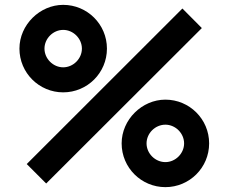

<svg xmlns="http://www.w3.org/2000/svg" viewBox="-20 -755 940 790"><path d="M240 -375C339 -375 420 -455 420 -555C420 -655 339 -735 240 -735C144 -735 60 -653 60 -555C60 -455 141 -375 240 -375ZM810.5 -639.5 730.5 -720 90 -80 170 0ZM240 -478C198.5 -478 163 -513.5 163 -555C163 -596.5 198.5 -632 240 -632C281.5 -632 317 -596.5 317 -555C317 -513.5 281.5 -478 240 -478ZM660.5 15C759.5 15 840.5 -65 840.5 -165C840.5 -265 759.5 -345 660.5 -345C564.5 -345 480.5 -263 480.5 -165C480.5 -65 561.5 15 660.5 15ZM660.5 -88C618.5 -88 583 -123.5 583 -165C583 -206.5 618.5 -242 660.5 -242C702 -242 737.5 -206.5 737.5 -165C737.5 -123.5 702 -88 660.5 -88Z"/></svg>

Font: Hauora
Style: Bold
Weight: 700
Designer: Wayne Shih
Foundry: WCYS
Version: Version 1.001;hotconv 1.0.109;makeotfexe 2.5.65596